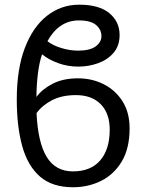

<svg xmlns="http://www.w3.org/2000/svg" viewBox="-20 -786 623 816"><path d="M158.7 -555.2Q147 -520.5 141.1 -473.4Q135.3 -426.3 134.8 -374Q159.2 -407.2 203.9 -430.2Q248.5 -453.1 311 -453.1Q371.6 -453.1 421.4 -427.7Q471.2 -402.3 501 -355Q530.8 -307.6 530.8 -240.7Q530.8 -155.3 497.6 -99.9Q464.4 -44.4 409.7 -17.3Q355 9.8 290 9.8Q202.1 9.8 149.9 -35.6Q97.7 -81.1 74.5 -164.8Q51.3 -248.5 51.3 -363.3Q51.3 -492.7 85.7 -582.5Q120.1 -672.4 180.2 -719.2Q240.2 -766.1 316.9 -766.1Q401.4 -766.1 444.8 -730Q488.3 -693.8 488.3 -637.2Q488.3 -591.3 462.6 -561.5Q437 -531.7 396.7 -517.3Q356.4 -502.9 313 -502.9Q268.6 -502.9 228.8 -517.1Q189 -531.2 158.7 -555.2ZM314.9 -699.2Q272 -699.2 238.5 -676.5Q205.1 -653.8 181.6 -610.8Q204.6 -592.8 241 -581.8Q277.3 -570.8 312 -570.8Q362.3 -570.8 386.7 -588.9Q411.1 -606.9 411.1 -632.3Q411.1 -660.2 388.4 -679.7Q365.7 -699.2 314.9 -699.2ZM290 -57.6Q365.7 -57.6 406 -104.5Q446.3 -151.4 446.3 -234.9Q446.3 -304.2 408.2 -343Q370.1 -381.8 302.7 -381.8Q243.7 -381.8 201.7 -360.4Q159.7 -338.9 135.3 -305.2Q141.1 -179.7 178.7 -118.7Q216.3 -57.6 290 -57.6Z"/></svg>

Font: Open Sans
Style: Regular
Weight: 400
Designer: Monotype Design Team
Foundry: Monotype Imaging Inc.
Version: Version 3.000; ttfautohint (v1.8.4)